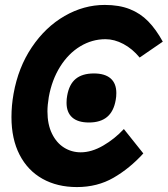

<svg xmlns="http://www.w3.org/2000/svg" viewBox="-20 -747 680 779"><path d="M26.5 -272Q26.5 -319 35 -366.5Q54 -473.5 109.2 -555.5Q164.5 -637.5 242.2 -682.2Q320 -727 405 -727Q463.5 -727 506.5 -710Q549.5 -693 581.2 -660.5Q613 -628 640.5 -578L546.5 -513.5Q517.5 -549 480.8 -568.5Q444 -588 408 -588Q353.5 -588 305.5 -559Q257.5 -530 224 -476.5Q190.5 -423 178 -353.5Q172.5 -320.5 172.5 -295Q172.5 -242.5 190.8 -205Q209 -167.5 239.8 -148.2Q270.5 -129 307.5 -129Q351.5 -129 398.5 -156.2Q445.5 -183.5 482.5 -223.5L561.5 -124.5Q506 -63.5 440.5 -25.8Q375 12 292 12Q212.5 12 152.5 -21.5Q92.5 -55 59.5 -119Q26.5 -183 26.5 -272ZM250 -330Q250 -346 252.5 -358.5Q260.5 -405 287.2 -427Q314 -449 361 -449Q405.5 -449 428.8 -428.8Q452 -408.5 452 -369.5Q452 -354 449.5 -341.5Q441.5 -295 414.5 -272.5Q387.5 -250 341 -250Q296 -250 273 -270.5Q250 -291 250 -330Z"/></svg>

Font: JuliaMono
Style: Bold Italic
Weight: 700
Italic angle: -9°
Monospace: yes
Designer: cormullion
Foundry: corm
Version: Version 0.057; ttfautohint (v1.8.4)